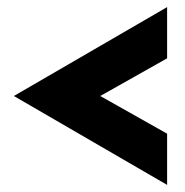

<svg xmlns="http://www.w3.org/2000/svg" viewBox="-20 -520 521 540"><path d="M450 -500V-356L262 -250L450 -144V0L19 -250Z"/></svg>

Font: CostaRica
Style: Normal
Weight: 900
Version: Version 1.3